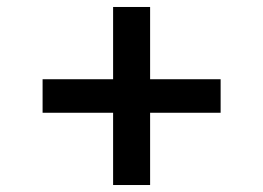

<svg xmlns="http://www.w3.org/2000/svg" viewBox="-20 -599 754 550"><path d="M612 -276H410V-69H304V-276H102V-372H304V-579H410V-372H612Z"/></svg>

Font: A Bank Premium Med
Style: Regular
Weight: 500
Designer: Ninad Kale (Devanagari), Jonny Pinhorn (Latin), Htun Naung (Myanmar)
Foundry: Indian Type Foundry
Version: 4.004